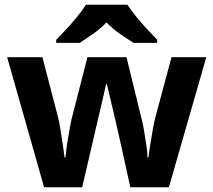

<svg xmlns="http://www.w3.org/2000/svg" viewBox="-20 -786 896 806"><path d="M485 -191Q481 -208 473.5 -241.5Q466 -275 457 -313.5Q448 -352 440 -384.5Q432 -417 429 -432H425Q422 -417 414.5 -384.5Q407 -352 398 -313.5Q389 -275 381 -241Q373 -207 369 -189L325 0H165L10 -546H158L221 -304Q228 -279 233.5 -244Q239 -209 244 -176.5Q249 -144 251 -125H255Q256 -139 259 -162.5Q262 -186 266.5 -211Q271 -236 274.5 -256.5Q278 -277 280 -284L347 -546H511L575 -284Q579 -270 584.5 -239Q590 -208 594.5 -176Q599 -144 599 -125H603Q605 -142 610 -174.5Q615 -207 621.5 -243Q628 -279 635 -304L700 -546H846L689 0H527ZM515 -766Q529 -744 551.5 -716.5Q574 -689 598 -663Q622 -637 640 -619V-606H541Q515 -622 484 -643.5Q453 -665 427 -692Q401 -665 371 -644Q341 -623 315 -606H216V-619Q235 -638 258.5 -663.5Q282 -689 304.5 -716.5Q327 -744 341 -766Z"/></svg>

Font: Noto Sans Vithkuqi
Style: Bold
Weight: 700
Version: Version 1.001; ttfautohint (v1.8.4.7-5d5b)